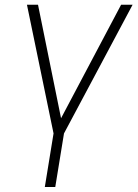

<svg xmlns="http://www.w3.org/2000/svg" viewBox="-20 -565 566 790"><path d="M90.9 -545.5H136.4L231.2 -78.5L478.3 -545.5H525.6L243.3 -16L207.4 204.5H164.4L200.3 -16Z"/></svg>

Font: Inter P Extra Light
Style: Italic
Weight: 200
Italic angle: 9.39999°
Designer: Rasmus Andersson
Foundry: rsms
Version: Version 3.018;git-588b23468